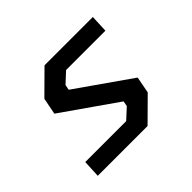

<svg xmlns="http://www.w3.org/2000/svg" viewBox="-121 -691 863 863"><g transform="rotate(-45 310.0 -260.0)"><path d="M62 0H378.5L486 -106.5L501 -185.5L243 -366L248 -391L297.5 -437H547.5L551 -520.5H244L137 -414.5L121.5 -335.5L380.5 -154.5L376 -129.5L326 -83.5H66Z"/></g></svg>

Font: Monaspace Krypton Medium
Style: Italic
Weight: 500
Italic angle: -11°
Designer: Riley Cran & the Lettermatic Team
Foundry: Lettermatic
Version: Version 1.101 (Monaspace Krypton)